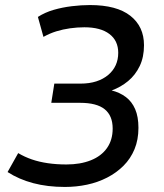

<svg xmlns="http://www.w3.org/2000/svg" viewBox="-20 -730 651 760"><path d="M10 -49 52 -124Q77 -109 106 -99Q135 -89 169.5 -84Q204 -79 243 -79Q298 -79 339.5 -95.5Q381 -112 403.5 -144Q426 -176 426 -221Q426 -272 394.5 -297.5Q363 -323 297 -323H183L195 -399H298Q334 -399 361.5 -408Q389 -417 408.5 -433.5Q428 -450 438 -472Q448 -494 448 -521Q448 -569 413 -595.5Q378 -622 314 -622Q286 -622 257.5 -618Q229 -614 203 -606Q177 -598 152 -584L130 -663Q158 -681 192.5 -691Q227 -701 264.5 -705.5Q302 -710 336 -710Q442 -710 496 -667.5Q550 -625 550 -551Q550 -504 533 -468.5Q516 -433 487 -409Q458 -385 422 -372Q454 -364 478 -346Q502 -328 515 -298Q528 -268 528 -224Q528 -177 512.5 -139.5Q497 -102 469 -74Q441 -46 404 -27Q367 -8 324.5 1Q282 10 237 10Q168 10 111.5 -5Q55 -20 10 -49Z"/></svg>

Font: Georama ExtraCondensed Thin Medium
Style: Italic
Weight: 500
Italic angle: -9°
Version: Version 1.001